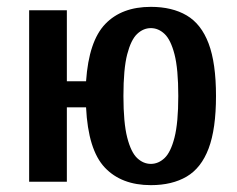

<svg xmlns="http://www.w3.org/2000/svg" viewBox="-20 -530 692 560"><path d="M420 10Q334 10 285.5 -41.5Q237 -93 231 -217H175V0H65V-500H175V-293H231Q239 -410 287 -460Q335 -510 420 -510Q482 -510 524.5 -485Q567 -460 588.5 -403Q610 -346 610 -250Q610 -154 588.5 -97Q567 -40 524.5 -15Q482 10 420 10ZM420 -52Q442 -52 460 -69Q478 -86 489 -129Q500 -172 500 -250Q500 -329 489 -371.5Q478 -414 460 -431Q442 -448 420 -448Q398 -448 380 -431Q362 -414 351 -371.5Q340 -329 340 -250Q340 -172 351 -129Q362 -86 380 -69Q398 -52 420 -52Z"/></svg>

Font: Cuprum SemiBold
Style: Regular
Weight: 600
Designer: Jovanny Lemonad
Foundry: Jovanny Lemonad
Version: Version 3.000